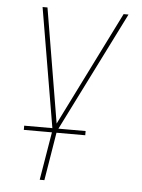

<svg xmlns="http://www.w3.org/2000/svg" viewBox="-53 -562 605 819"><g transform="rotate(5 250.0 -152.5)"><path d="M148 215 184 -1 96 -520H117L199 -30L443 -520H464L203 2L168 215ZM325 9H62V-9H325Z"/></g></svg>

Font: Iosevka Thin
Style: Italic
Weight: 100
Italic angle: -9°
Monospace: yes
Designer: Belleve Invis
Foundry: Belleve Invis
Version: Version 32.5.0; ttfautohint (v1.8.4)